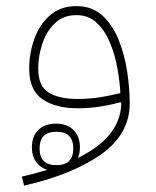

<svg xmlns="http://www.w3.org/2000/svg" viewBox="-20 -345 505 623"><path d="M161.6 56.2Q197.3 56.2 218.3 76.7Q239.3 97.2 239.3 132.8Q239.3 168.5 218.5 189.2Q197.8 210 161.6 210Q126 210 104.7 189.2Q83.5 168.5 83.5 132.8Q83.5 96.7 104.7 76.4Q126 56.2 161.6 56.2ZM163.1 82.5Q108.4 82.5 108.4 136.7Q108.4 190.9 163.1 190.9Q217.8 190.9 217.8 136.7Q217.8 82.5 163.1 82.5ZM373.5 -10.3 371.1 -13.2Q341.8 -5.4 306.9 0.5Q272 6.3 231.4 6.3Q161.1 6.3 117.9 -22.9Q74.7 -52.2 74.7 -122.6Q74.7 -171.9 91.3 -218.5Q107.9 -265.1 142.1 -295.2Q176.3 -325.2 228 -325.2Q278.3 -325.2 311.8 -294.9Q345.2 -264.6 364.7 -216.3Q384.3 -168 392.6 -113.3Q400.9 -58.6 400.9 -9.8Q400.9 89.8 308.6 155.5Q216.3 221.2 58.1 257.3L50.8 228Q370.6 156.2 373.5 -10.3ZM370.6 -43Q368.7 -80.6 360.8 -124.3Q353 -168 336.7 -207Q320.3 -246.1 293.9 -271Q267.6 -295.9 228 -295.9Q185.1 -295.9 157.7 -269.3Q130.4 -242.7 117.2 -202.6Q104 -162.6 104 -122.6Q104 -64.9 138.2 -44.4Q172.4 -23.9 231.4 -23.9Q272 -23.9 307.1 -29.8Q342.3 -35.6 370.6 -43Z"/></svg>

Font: Estedad-FD Thin
Style: Regular
Weight: 100
Designer: Amin Abedi
Version: Version 7.3